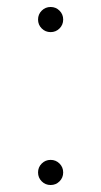

<svg xmlns="http://www.w3.org/2000/svg" viewBox="-20 -532 290 550"><path d="M125 -440Q110 -440 99.5 -450.5Q89 -461 89 -476Q89 -491 99.5 -501.5Q110 -512 125 -512Q140 -512 150.5 -501.5Q161 -491 161 -476Q161 -461 150.5 -450.5Q140 -440 125 -440ZM125 -2Q110 -2 99.5 -12.5Q89 -23 89 -38Q89 -53 99.5 -63.5Q110 -74 125 -74Q140 -74 150.5 -63.5Q161 -53 161 -38Q161 -23 150.5 -12.5Q140 -2 125 -2Z"/></svg>

Font: Grandiflora One
Style: Regular
Weight: 400
Designer: Haesung Cho
Foundry: JAMO
Version: Version 1.000; ttfautohint (v1.8.4.7-5d5b);gftools[0.9.28]